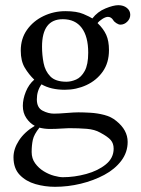

<svg xmlns="http://www.w3.org/2000/svg" viewBox="-20 -494 543 740"><path d="M188 -56Q206 -56 236 -58.5Q266 -61 282 -61Q301 -61 328 -59.5Q355 -58 382 -51Q409 -44 428 -28Q472 7 472 53Q472 93 447.5 125.5Q423 158 382 180Q341 202 291.5 214Q242 226 192 226Q153 226 116.5 215.5Q80 205 56 180Q32 155 32 112Q32 80 53 47.5Q74 15 114 -9Q95 -19 81.5 -39Q68 -59 68 -86Q68 -112 79.5 -140.5Q91 -169 112 -187Q91 -207 75.5 -233Q60 -259 60 -299Q60 -345 84 -379Q108 -413 147.5 -432Q187 -451 232 -451Q276 -451 301.5 -440Q327 -429 336 -423Q356 -449 386.5 -461.5Q417 -474 436 -474Q456 -474 469 -463.5Q482 -453 482 -437Q482 -422 470.5 -410.5Q459 -399 444 -399Q437 -399 428 -405Q419 -411 416 -417Q408 -429 396 -429Q387 -429 374.5 -421Q362 -413 356 -405Q379 -383 389.5 -359.5Q400 -336 400 -301Q400 -252 376 -218Q352 -184 313 -166Q274 -148 230 -148Q176 -148 140 -169Q122 -144 122 -111Q122 -79 144 -67.5Q166 -56 188 -56ZM320 -291Q320 -353 295 -386.5Q270 -420 222 -420Q142 -420 142 -314Q142 -282 148 -251Q154 -220 174 -199.5Q194 -179 236 -179Q254 -179 273.5 -187.5Q293 -196 306.5 -220.5Q320 -245 320 -291ZM132 -2Q111 24 106.5 45Q102 66 102 92Q102 117 115.5 135.5Q129 154 148.5 166Q168 178 188.5 183.5Q209 189 222 189Q267 189 312.5 176.5Q358 164 388 139.5Q418 115 418 79Q418 59 407 46Q396 33 366 17Q345 5 314.5 2.5Q284 0 246 0Q236 0 216 1.5Q196 3 172 3Q152 3 132 -2Z"/></svg>

Font: Ponomar
Style: Regular
Weight: 400
Version: Version 1.301; ttfautohint (v1.8.4.7-5d5b)